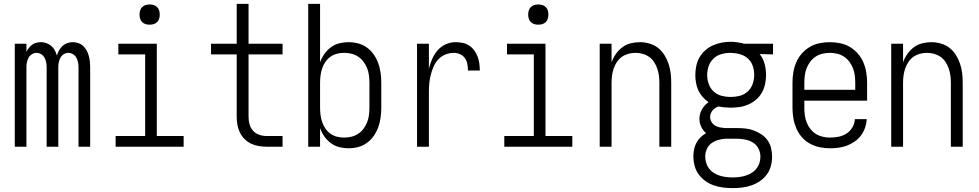

<svg xmlns="http://www.w3.org/2000/svg" viewBox="-20 -755 5040 988"><path d="M56 0V-530H116V-488Q121 -499 128.5 -508.5Q136 -518 145.5 -525Q155 -532 167 -535Q179 -538 191 -538Q191 -538 191 -538Q191 -538 191 -538Q205 -538 219 -533Q233 -528 244 -518.5Q255 -509 262 -496Q269 -483 273 -469Q277 -483 284 -496Q291 -509 301.5 -518.5Q312 -528 326 -533Q340 -538 355 -538Q355 -538 355 -538Q355 -538 355 -538Q369 -538 383.5 -533Q398 -528 408.5 -518Q419 -508 426 -495Q433 -482 437 -467.5Q441 -453 442.5 -438.5Q444 -424 444 -409V0H384V-409Q384 -422 381.5 -434.5Q379 -447 373 -458Q367 -469 356 -476Q345 -483 332 -483Q319 -483 308 -476Q297 -469 291 -458Q285 -447 282.5 -434.5Q280 -422 280 -409V0H220V-409Q220 -422 217.5 -434.5Q215 -447 209 -458Q203 -469 192 -476Q181 -483 168 -483Q155 -483 144 -476Q133 -469 127 -458Q121 -447 118.5 -434.5Q116 -422 116 -409V0Z M575 0V-55H727V-475H589V-530H787V-55H925V0ZM750 -628Q739 -628 729 -631Q719 -634 711.5 -641.5Q704 -649 701 -659Q698 -669 698 -680Q698 -691 701 -701Q704 -711 711.5 -718.5Q719 -726 729 -729Q739 -732 750 -732Q761 -732 771 -729Q781 -726 788.5 -718.5Q796 -711 799 -701Q802 -691 802 -680Q802 -669 799 -659Q796 -649 788.5 -641.5Q781 -634 771 -631Q761 -628 750 -628Z M1353 0Q1332 0 1311 -3.5Q1290 -7 1271.5 -16Q1253 -25 1238 -40Q1223 -55 1214 -74Q1205 -93 1201.5 -113.5Q1198 -134 1198 -155V-475H1066V-530H1198V-735H1259V-530H1434V-475H1259V-155Q1259 -135 1264 -116Q1269 -97 1282 -82.5Q1295 -68 1314 -61.5Q1333 -55 1353 -55H1434V0Z M1773 8Q1749 8 1725.5 2Q1702 -4 1682.5 -18.5Q1663 -33 1649 -53Q1635 -73 1627 -96V0H1566V-735H1627V-434Q1635 -457 1649 -477Q1663 -497 1682.5 -511.5Q1702 -526 1725.5 -532Q1749 -538 1773 -538Q1799 -538 1823.5 -531.5Q1848 -525 1868.5 -510Q1889 -495 1903.5 -474Q1918 -453 1926.5 -429.5Q1935 -406 1938.5 -380.5Q1942 -355 1942 -330V-200Q1942 -175 1938.5 -149.5Q1935 -124 1926.5 -100.5Q1918 -77 1903.5 -56Q1889 -35 1868.5 -20Q1848 -5 1823.5 1.5Q1799 8 1773 8ZM1751 -47Q1770 -47 1788.5 -51.5Q1807 -56 1823 -66.5Q1839 -77 1850.5 -92.5Q1862 -108 1869 -125.5Q1876 -143 1878.5 -162Q1881 -181 1881 -200V-330Q1881 -349 1878.5 -368Q1876 -387 1869 -404.5Q1862 -422 1850.5 -437.5Q1839 -453 1823 -463.5Q1807 -474 1788.5 -478.5Q1770 -483 1751 -483Q1732 -483 1714 -478.5Q1696 -474 1680.5 -463Q1665 -452 1654.5 -436.5Q1644 -421 1638 -403.5Q1632 -386 1629.5 -367.5Q1627 -349 1627 -330V-200Q1627 -181 1629.5 -162.5Q1632 -144 1638 -126.5Q1644 -109 1654.5 -93.5Q1665 -78 1680.5 -67Q1696 -56 1714 -51.5Q1732 -47 1751 -47Z M2126 0V-530H2187V-401Q2193 -426 2203.5 -450.5Q2214 -475 2231 -495Q2248 -515 2272.5 -526.5Q2297 -538 2323 -538Q2342 -538 2360 -534.5Q2378 -531 2393.5 -521Q2409 -511 2420 -496Q2431 -481 2437.5 -464Q2444 -447 2446.5 -429Q2449 -411 2449 -392H2388Q2388 -409 2385 -425.5Q2382 -442 2372.5 -455.5Q2363 -469 2347.5 -476Q2332 -483 2316 -483Q2293 -483 2272 -474.5Q2251 -466 2235.5 -449.5Q2220 -433 2211 -412Q2202 -391 2196.5 -369.5Q2191 -348 2189 -325.5Q2187 -303 2187 -281V0Z M2575 0V-55H2727V-475H2589V-530H2787V-55H2925V0ZM2750 -628Q2739 -628 2729 -631Q2719 -634 2711.5 -641.5Q2704 -649 2701 -659Q2698 -669 2698 -680Q2698 -691 2701 -701Q2704 -711 2711.5 -718.5Q2719 -726 2729 -729Q2739 -732 2750 -732Q2761 -732 2771 -729Q2781 -726 2788.5 -718.5Q2796 -711 2799 -701Q2802 -691 2802 -680Q2802 -669 2799 -659Q2796 -649 2788.5 -641.5Q2781 -634 2771 -631Q2761 -628 2750 -628Z M3066 0V-530H3127V-434Q3135 -457 3149 -477Q3163 -497 3182 -511.5Q3201 -526 3225 -532Q3249 -538 3273 -538Q3297 -538 3321.5 -531Q3346 -524 3365.5 -509Q3385 -494 3398.5 -472.5Q3412 -451 3420 -427.5Q3428 -404 3431 -379.5Q3434 -355 3434 -330V0H3373V-330Q3373 -349 3370.5 -367Q3368 -385 3362 -402.5Q3356 -420 3345.5 -436Q3335 -452 3320 -462.5Q3305 -473 3287 -478Q3269 -483 3250 -483Q3231 -483 3213 -478Q3195 -473 3180 -462.5Q3165 -452 3154.5 -436Q3144 -420 3138 -402.5Q3132 -385 3129.5 -367Q3127 -349 3127 -330V0Z M3750 213Q3726 213 3701.5 210Q3677 207 3653.5 199Q3630 191 3610 176.5Q3590 162 3575.5 142.5Q3561 123 3554.5 98.5Q3548 74 3548 50Q3548 32 3551.5 14Q3555 -4 3563.5 -20Q3572 -36 3585 -48.5Q3598 -61 3613 -70Q3597 -84 3588 -103.5Q3579 -123 3579 -143Q3579 -169 3592 -192Q3605 -215 3626 -229Q3609 -241 3595.5 -256.5Q3582 -272 3573.5 -290.5Q3565 -309 3561.5 -329Q3558 -349 3558 -369Q3558 -393 3563 -416Q3568 -439 3579.5 -459.5Q3591 -480 3609 -496Q3627 -512 3648.5 -521.5Q3670 -531 3693.5 -535.5Q3717 -540 3740 -540Q3755 -540 3770 -538Q3785 -536 3799 -533L3807 -530H3958V-475L3889 -477Q3907 -455 3914.5 -426.5Q3922 -398 3922 -369Q3922 -346 3917 -322.5Q3912 -299 3900.5 -278.5Q3889 -258 3871 -242.5Q3853 -227 3831.5 -217.5Q3810 -208 3787 -204.5Q3764 -201 3740 -201Q3724 -201 3708.5 -202.5Q3693 -204 3677 -207Q3668 -204 3660.5 -199Q3653 -194 3647 -187Q3641 -180 3637.5 -171Q3634 -162 3634 -153Q3634 -140 3641 -128Q3648 -116 3659.5 -109Q3671 -102 3684 -99.5Q3697 -97 3710 -96Q3711 -96 3712.5 -96Q3714 -96 3716 -96Q3718 -96 3721 -96Q3724 -96 3726 -96H3774Q3796 -96 3818 -93.5Q3840 -91 3860.5 -83Q3881 -75 3899.5 -62.5Q3918 -50 3930.5 -32Q3943 -14 3948 8Q3953 30 3953 52Q3953 76 3946.5 100Q3940 124 3925.5 143.5Q3911 163 3890.5 177Q3870 191 3846.5 199Q3823 207 3799 210Q3775 213 3750 213ZM3740 -256Q3764 -256 3787 -262Q3810 -268 3827.5 -284Q3845 -300 3853 -323Q3861 -346 3861 -369Q3861 -391 3854.5 -412.5Q3848 -434 3832.5 -450Q3817 -466 3795.5 -473.5Q3774 -481 3752 -482L3740 -483Q3740 -483 3739.5 -483Q3739 -483 3738 -483Q3715 -483 3692 -476.5Q3669 -470 3652 -454Q3635 -438 3627 -415.5Q3619 -393 3619 -369Q3619 -346 3627 -323Q3635 -300 3652.5 -284Q3670 -268 3693 -262Q3716 -256 3740 -256ZM3750 158Q3767 158 3783.5 156Q3800 154 3816 149Q3832 144 3846.5 135.5Q3861 127 3871.5 114Q3882 101 3887.5 85Q3893 69 3893 52Q3893 30 3883.5 10.5Q3874 -9 3856 -20.5Q3838 -32 3816.5 -36.5Q3795 -41 3774 -41H3726Q3723 -41 3720 -41Q3717 -41 3713 -41Q3694 -40 3675 -34.5Q3656 -29 3640.5 -17.5Q3625 -6 3617 12.5Q3609 31 3609 50Q3609 67 3614 83.5Q3619 100 3629 113Q3639 126 3653.5 135Q3668 144 3684 149Q3700 154 3716.5 156Q3733 158 3750 158Z M4251 8Q4224 8 4197.5 2.5Q4171 -3 4147.5 -16Q4124 -29 4106 -49.5Q4088 -70 4077.5 -95Q4067 -120 4062.5 -146.5Q4058 -173 4058 -200V-330Q4058 -357 4062.5 -383.5Q4067 -410 4077.5 -434.5Q4088 -459 4106 -479.5Q4124 -500 4147 -513.5Q4170 -527 4196.5 -532.5Q4223 -538 4250 -538Q4277 -538 4303.5 -532.5Q4330 -527 4353 -513.5Q4376 -500 4394 -479.5Q4412 -459 4422.5 -434.5Q4433 -410 4437.5 -383.5Q4442 -357 4442 -330V-237H4119V-200Q4119 -181 4121.5 -162Q4124 -143 4131 -125Q4138 -107 4150 -91.5Q4162 -76 4178 -66Q4194 -56 4213 -51.5Q4232 -47 4251 -47Q4273 -47 4295.5 -51.5Q4318 -56 4336.5 -68Q4355 -80 4366.5 -100Q4378 -120 4379 -142H4440Q4439 -120 4431.5 -98Q4424 -76 4410.5 -58Q4397 -40 4378.5 -27Q4360 -14 4339 -6Q4318 2 4296 5Q4274 8 4251 8ZM4381 -293V-330Q4381 -349 4378.5 -368Q4376 -387 4369 -404.5Q4362 -422 4350.5 -437.5Q4339 -453 4323 -463.5Q4307 -474 4288 -478.5Q4269 -483 4250 -483Q4231 -483 4212 -478.5Q4193 -474 4177 -463.5Q4161 -453 4149.5 -437.5Q4138 -422 4131 -404.5Q4124 -387 4121.5 -368Q4119 -349 4119 -330V-293Z M4566 0V-530H4627V-434Q4635 -457 4649 -477Q4663 -497 4682 -511.5Q4701 -526 4725 -532Q4749 -538 4773 -538Q4797 -538 4821.5 -531Q4846 -524 4865.5 -509Q4885 -494 4898.5 -472.5Q4912 -451 4920 -427.5Q4928 -404 4931 -379.5Q4934 -355 4934 -330V0H4873V-330Q4873 -349 4870.5 -367Q4868 -385 4862 -402.5Q4856 -420 4845.5 -436Q4835 -452 4820 -462.5Q4805 -473 4787 -478Q4769 -483 4750 -483Q4731 -483 4713 -478Q4695 -473 4680 -462.5Q4665 -452 4654.5 -436Q4644 -420 4638 -402.5Q4632 -385 4629.5 -367Q4627 -349 4627 -330V0Z"/></svg>

Font: iosevka_custom_sans_ss08 Light
Style: Regular
Weight: 300
Designer: Belleve Invis
Foundry: Belleve Invis
Version: Version 10.3.0; ttfautohint (v1.8.3)